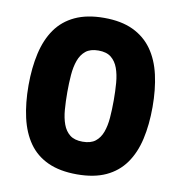

<svg xmlns="http://www.w3.org/2000/svg" viewBox="-80 -782 814 863"><g transform="rotate(10 327.0 -350.0)"><path d="M44 -350Q44 -430 59 -496Q74 -562 107 -609Q140 -656 194.5 -681.5Q249 -707 327 -707Q405 -707 459 -681.5Q513 -656 546.5 -609Q580 -562 595 -496Q610 -430 610 -350Q610 -269 595 -203Q580 -137 546.5 -90Q513 -43 459 -18Q405 7 327 7Q249 7 194.5 -18Q140 -43 107 -90Q74 -137 59 -203Q44 -269 44 -350ZM433 -350Q433 -391 430 -428.5Q427 -466 416.5 -495Q406 -524 385 -541Q364 -558 327 -558Q290 -558 269 -541Q248 -524 237.5 -495Q227 -466 224 -428.5Q221 -391 221 -350Q221 -307 224 -269.5Q227 -232 237.5 -203.5Q248 -175 269 -158.5Q290 -142 327 -142Q364 -142 385 -158.5Q406 -175 416.5 -203.5Q427 -232 430 -269.5Q433 -307 433 -350Z"/></g></svg>

Font: Albert Sans Black
Style: Regular
Weight: 900
Designer: Andreas Rasmussen
Foundry: a.Foundry
Version: Version 1.025